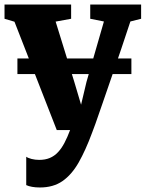

<svg xmlns="http://www.w3.org/2000/svg" viewBox="-21 -575 644 849"><path d="M155.5 254Q136 254 120.8 251.2Q105.5 248.5 95 243.5V118Q102 123.5 118.2 127.8Q134.5 132 152.5 132Q179 132 199.2 123.5Q219.5 115 235.2 98.2Q251 81.5 264 56.8Q277 32 289 0H230L43 -479L-1 -492V-555H293.5V-492L225 -479.5L307.5 -213L337.5 -112L361.5 -213L438.5 -480L378 -492V-555H603V-492L555.5 -480Q537 -423.5 515 -358.5Q493 -293.5 471.2 -230.5Q449.5 -167.5 431.2 -114.5Q413 -61.5 400.8 -27.2Q388.5 7 386 12.5Q357.5 89.5 326.8 143.5Q296 197.5 255.2 225.8Q214.5 254 155.5 254ZM560 -316.5V-247.5H56V-316.5Z"/></svg>

Font: Merriweather 20pt Black
Style: Regular
Weight: 900
Version: Version 2.100